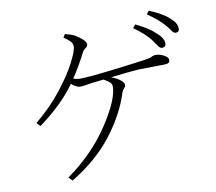

<svg xmlns="http://www.w3.org/2000/svg" viewBox="-89 -903 1177 1047"><g transform="rotate(-10 500.0 -379.0)"><path d="M790 -638Q759 -678 699 -720L714 -738Q787 -703 820 -670Q858 -638 858 -608Q858 -587 836 -587Q825 -587 815 -602.5Q805 -618 790 -638ZM876 -705Q845 -741 786 -781L799 -799Q873 -769 907 -737Q944 -706 944 -676Q944 -655 924 -655Q913 -655 903 -670Q893 -685 876 -705ZM230 41 210 21Q356 -83 445.5 -218.5Q535 -354 535 -427Q535 -441 522.5 -451.5Q510 -462 491 -472L428 -465Q409 -462 391 -459Q373 -456 359 -456Q341 -456 312 -480Q241 -379 109 -282L90 -302Q176 -373 237 -450.5Q298 -528 330.5 -591Q363 -654 363 -678Q363 -695 351 -707.5Q339 -720 316 -735L327 -753Q361 -745 382 -734Q437 -699 437 -678Q437 -666 426.5 -659.5Q416 -653 408 -641Q374 -572 330 -506Q349 -499 368 -499Q414 -499 546 -515Q678 -531 732 -539Q762 -543 772 -549Q782 -555 795 -555Q817 -555 840 -542.5Q863 -530 863 -517Q863 -506 857 -500.5Q851 -495 827 -495Q787 -495 691 -493Q632 -489 534 -477Q565 -466 583.5 -451Q602 -436 602 -425Q602 -414 594.5 -407Q587 -400 581 -385Q546 -272 460.5 -159.5Q375 -47 230 41Z"/></g></svg>

Font: Minh Nguyen ExtraLight
Style: Regular
Weight: 250
Designer: Ryoko NISHIZUKA 西塚涼子 (kana & ideographs); Frank Grießhammer (Latin, Greek & Cyrillic); Wenlong ZHANG 张文龙 (bopomofo); San
Foundry: Adobe
Version: Version 1.100;July 7, 2023;FontCreator 14.0.0.2814 64-bit